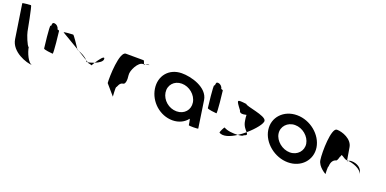

<svg xmlns="http://www.w3.org/2000/svg" viewBox="-70 -1488 4586 2281"><g transform="rotate(20 2223.5 -347.5)"><path d="M6 -258C29 -108 226 -38 306 -38C250 -38 199 -167 190 -226C171 -227 119 -361 114 -394C113 -401 56 -703 46 -703C36 -703 -61 -696 -60 -689Z M368 -272C370 -260 471 -249 484 -249C496 -249 465 -518 463 -530C462 -534 452 -538 439 -541C439 -548 436 -556 431 -564C417 -588 388 -602 366 -594C360 -594 355 -578 354 -554H347C334 -554 366 -284 368 -272Z M520 -532C520 -532 634 -465 741 -401C721 -432 645 -546 636 -546C626 -546 516 -540 520 -532ZM741 -401C744 -397 746 -394 746 -393C746 -393 753 -391 764 -387C756 -391 749 -397 741 -401ZM764 -387C811 -359 854 -332 883 -314C852 -351 794 -376 764 -387ZM883 -314C888 -308 893 -301 896 -294C901 -294 906 -295 912 -296C905 -300 895 -306 883 -314ZM912 -296C918 -292 920 -290 919 -290C909 -290 963 -284 964 -276C964 -276 975 -295 990 -319C962 -308 933 -300 912 -296ZM990 -319C1040 -339 1086 -369 1081 -402C1075 -442 1023 -370 990 -319Z M1218 -145 1331 -14C1332 -6 1320 -135 1331 -135C1340 -142 1346 -194 1391 -201C1421 -201 1428 -258 1419 -318C1410 -378 1477 -501 1533 -501C1533 -501 1538 -502 1546 -503C1541 -520 1532 -546 1526 -546C1526 -546 1384 -547 1302 -547C1222 -547 1211 -225 1218 -145ZM1546 -503C1548 -498 1549 -494 1549 -491C1549 -494 1554 -500 1562 -505C1556 -504 1551 -504 1546 -503ZM1562 -505C1591 -510 1629 -517 1602 -517C1586 -517 1572 -511 1562 -505Z M1768 -274C1792 -118 1931 8 2091 8C2172 8 2240 -28 2278 -80C2285 -76 2295 -4 2295 -4C2296 3 2415 2 2414 -5L2363 -347C2340 -500 2124 -558 2005 -556C1845 -554 1744 -430 1768 -274ZM1902 -274C1888 -366 1953 -440 2049 -440C2144 -440 2234 -366 2248 -274C2262 -184 2197 -109 2100 -109C2001 -109 1916 -184 1902 -274Z M2438 -272C2440 -260 2541 -249 2554 -249C2566 -249 2535 -518 2533 -530C2532 -534 2522 -538 2509 -541C2509 -548 2506 -556 2501 -564C2487 -588 2458 -602 2436 -594C2430 -594 2425 -578 2424 -554H2417C2404 -554 2436 -284 2438 -272Z M2667 -46C2719 -14 2801 -43 2881 -95C2824 -91 2745 -98 2705 -124C2697 -124 2665 -56 2667 -46ZM2806 -378C2812 -340 2853 -344 2897 -354C2896 -333 2901 -306 2905 -279C2914 -218 2949 -184 2969 -161C3060 -239 3131 -329 3122 -362C3112 -424 2855 -450 2851 -475C2723 -490 2721 -490 2806 -378ZM2881 -95C2920 -98 2948 -105 2947 -114C2991 -128 2986 -140 2969 -161C2941 -137 2911 -114 2881 -95Z M3201 -274C3224 -121 3382 8 3550 8C3718 8 3834 -121 3811 -274C3787 -428 3632 -556 3464 -556C3296 -556 3177 -428 3201 -274ZM3331 -274C3317 -362 3386 -438 3482 -438C3578 -438 3667 -362 3681 -274C3694 -188 3628 -111 3532 -111C3436 -111 3344 -188 3331 -274Z M3905 -149C3917 -68 4019 -14 4019 -14C4020 -6 4012 -112 4023 -112C4024 -171 4051 -200 4078 -208C4108 -208 4111 -314 4119 -261C4108 -331 4156 -256 4205 -254C4201 -281 4189 -346 4179 -409C4164 -510 4037 -556 3967 -556C3897 -556 3890 -250 3905 -149ZM4205 -254C4207 -246 4209 -242 4210 -241C4211 -237 4208 -246 4218 -254ZM4218 -254C4274 -250 4389 -215 4399 -149L4396 -170C4387 -228 4325 -264 4261 -264C4237 -264 4225 -259 4218 -254Z"/></g></svg>

Font: Ampere
Style: RevIta
Weight: 400
Version: Version 1